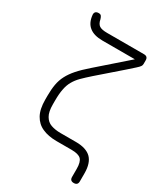

<svg xmlns="http://www.w3.org/2000/svg" viewBox="-226 -865 971 1123"><g transform="rotate(30 259.5 -303.0)"><path d="M466.5 164.5C466.5 164.5 466.5 164.5 466.5 164.5C449 164.5 440.5 156 440.5 138.5C440.5 138.5 440.5 138.5 440.5 138.5C440.5 138.5 440.5 84 440.5 84C440.5 53 434.5 31.5 423 20C411.5 8.5 390 2.5 358.5 2.5C358.5 2.5 358.5 2.5 358.5 2.5C358.5 2.5 257.5 2.5 257.5 2.5C220 2.5 188 -3.5 161.5 -15.5C135 -27 114.5 -46 100 -72C85.5 -98 78.5 -132.5 78.5 -175C78.5 -175 78.5 -175 78.5 -175C78.5 -175 78.5 -200 78.5 -200C78.5 -229 80.5 -255 84.5 -277.5C88.5 -300 95.5 -321 106 -341C116 -360.5 130 -380.5 148 -401C166 -421.5 189 -443.5 217 -468C217 -468 217 -468 217 -468C217 -468 414.5 -641 414.5 -641C414.5 -641 195.5 -641 195.5 -641C157 -641 127.5 -649.5 107 -666C86 -682.5 74 -707.5 70.5 -742C70.5 -742 70.5 -742 70.5 -742C69.5 -750.5 71.5 -757.5 76 -762.5C80.5 -767 87.5 -769.5 96.5 -769.5C96.5 -769.5 96.5 -769.5 96.5 -769.5C104.5 -769.5 110.5 -767.5 114 -763C117.5 -758.5 120.5 -752 123 -743.5C123 -743.5 123 -743.5 123 -743.5C126.5 -724 134 -711 144.5 -704C155 -697 172.5 -693.5 197 -693.5C197 -693.5 197 -693.5 197 -693.5C197 -693.5 446 -693.5 446 -693.5C463.5 -693.5 472.5 -685 472.5 -667.5C472.5 -667.5 472.5 -667.5 472.5 -667.5C472.5 -667.5 472.5 -643 472.5 -643C472.5 -637 471 -631.5 467.5 -626.5C464 -621 457 -614 446.5 -604.5C436 -595 421 -581.5 400.5 -563.5C400.5 -563.5 400.5 -563.5 400.5 -563.5C400.5 -563.5 250 -432.5 250 -432.5C228 -413 209.5 -396 194 -380.5C178.5 -365 166.5 -349 157.5 -333C148 -316.5 141.5 -298 137.5 -276.5C133 -255 131 -229 131 -198C131 -198 131 -198 131 -198C131 -198 131 -173 131 -173C131 -139.5 136 -114 146.5 -96.5C156.5 -79 170.5 -66.5 189 -60C207.5 -53.5 229 -50 254 -50C254 -50 254 -50 254 -50C254 -50 358.5 -50 358.5 -50C404.5 -50 438.5 -39 460.5 -17.5C482 4 493 38 493 83.5C493 83.5 493 83.5 493 83.5C493 83.5 493 138.5 493 138.5C493 156 484 164.5 466.5 164.5Z"/></g></svg>

Font: Jura-Fortis-Regular
Style: Regular
Weight: 500
Designer: Daniel Johnson, Alexei Vanyashin, Mirko Velimirovic
Foundry: Daniel Johnson
Version: ""